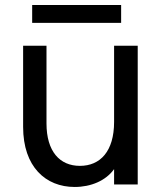

<svg xmlns="http://www.w3.org/2000/svg" viewBox="-20 -734 645 764"><path d="M528 0V-552H434V-249C434 -132 379 -74 298 -74C218 -74 165 -131 165 -243V-552H72V-229C72 -70 162 10 277 10C342 10 401 -15 434 -61V0ZM108 -643H462V-714H108Z"/></svg>

Font: Malmofest
Style: Regular
Weight: 400
Designer: Jonny Pinhorn (Poppins), Kolossal
Version: Version 1.004;Glyphs 3.1.2 (3151)